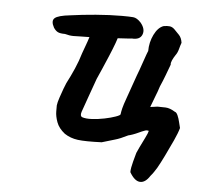

<svg xmlns="http://www.w3.org/2000/svg" viewBox="-42 -425 599 585"><g transform="rotate(5 257.0 -132.5)"><path d="M166 -9Q147 -24 140.5 -42Q134 -60 134 -74.5Q134 -89 134 -93Q135 -102 140 -117Q145 -132 150 -145.5Q155 -159 157 -163Q169 -186 179.5 -210Q190 -234 197 -258Q199 -264 205 -280Q211 -296 215 -309Q198 -309 186.5 -308.5Q175 -308 166 -308Q160 -308 153.5 -309Q147 -310 140 -312Q125 -312 118 -315.5Q111 -319 105 -328Q94 -348 104 -357Q114 -366 151 -370Q186 -375 228.5 -378.5Q271 -382 308 -382Q331 -382 342.5 -381Q354 -380 366 -367Q382 -348 375.5 -331Q369 -314 344 -316Q338 -315 326 -314.5Q314 -314 301 -313Q300 -309 298.5 -305.5Q297 -302 296 -298Q289 -279 279.5 -256.5Q270 -234 261.5 -214.5Q253 -195 248 -184Q239 -160 228.5 -129.5Q218 -99 211 -80Q207 -67 214 -64Q225 -60 244 -61Q263 -62 282.5 -66Q302 -70 316 -75Q330 -80 330 -83Q331 -91 333.5 -101.5Q336 -112 344.5 -135.5Q353 -159 369 -205Q376 -223 382 -241Q388 -259 392.5 -271Q397 -283 397 -282Q397 -309 408.5 -332.5Q420 -356 437 -362Q448 -364 456 -363Q464 -362 471 -355Q478 -348 486 -339.5Q494 -331 496 -316Q493 -308 490 -296.5Q487 -285 481 -277Q475 -268 471.5 -260Q468 -252 469 -247Q463 -231 456.5 -213.5Q450 -196 442 -178Q437 -162 430.5 -146Q424 -130 418 -113Q424 -114 429.5 -114.5Q435 -115 440 -116Q452 -116 465 -115.5Q478 -115 494 -105Q499 -104 503 -95Q507 -86 509.5 -75Q512 -64 514 -57Q510 -42 499 -18Q488 6 476 30.5Q464 55 456 69Q452 75 448 81.5Q444 88 437 96Q423 118 406.5 117Q390 116 375 90Q375 78 380.5 57.5Q386 37 388 30Q389 27 396 12.5Q403 -2 411 -18Q419 -34 420 -40Q418 -41 414 -41Q410 -41 406 -39Q400 -37 390.5 -32.5Q381 -28 372.5 -25Q364 -22 359 -21Q335 -9 320.5 -5Q306 -1 280 7Q230 9 207 6Q184 3 166 -9Z"/></g></svg>

Font: Caveat SemiBold
Style: Regular
Weight: 600
Designer: Pablo Impallari
Foundry: Pablo Impallari
Version: Version 2.000